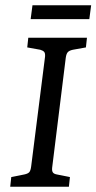

<svg xmlns="http://www.w3.org/2000/svg" viewBox="-20 -713 368 733"><path d="M19 0 23 -37 73 -47Q87 -50 92 -56Q97 -62 99 -78L152 -497Q153 -510 148.5 -515Q144 -520 134 -523L84 -532L88 -569H312L308 -532L258 -523Q244 -520 238.5 -513.5Q233 -507 231 -492L179 -72Q178 -60 182 -54.5Q186 -49 197 -47L247 -37L243 0ZM104 -693H328L321 -640H97Z"/></svg>

Font: Rasa
Style: Italic
Weight: 400
Italic angle: -7.10001°
Designer: Anna Giedrys (Yrsa+Rasa design), David Brezina (Yrsa art-direction, Rasa art-direction, design)
Foundry: Rosetta Type Foundry
Version: Version 2.004